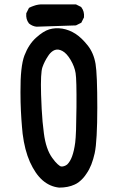

<svg xmlns="http://www.w3.org/2000/svg" viewBox="-20 -852 540 874"><path d="M249 2Q207 -2.4 173.3 -31.7Q156.7 -46.4 142.6 -67.1Q128.4 -87.9 116.2 -114.7Q92.3 -168.5 83 -243.2Q81.5 -257.8 80.1 -274.2Q78.6 -290.5 77.4 -308.8Q76.2 -327.1 75.2 -346.9Q74.2 -366.7 73.7 -387.9Q73.2 -409.2 73.2 -432.6Q72.3 -549.8 91.3 -599.6Q110.8 -650.4 144 -680.2Q176.8 -710 204.1 -718.3Q231.9 -726.6 263.7 -721.7Q295.4 -716.3 324.2 -697.8Q338.4 -688.5 352.1 -675.3Q365.7 -662.1 379.4 -645Q406.7 -610.4 415 -561Q422.9 -513.7 422.9 -362.3Q422.9 -324.2 422.1 -292.7Q421.4 -261.2 419.9 -235.4Q418.5 -209.5 416.3 -189.2Q414.1 -168.9 411.1 -154.8Q404.8 -126.5 395.8 -103.3Q386.7 -80.1 374 -62Q366.2 -49.8 357.4 -40.3Q348.6 -30.8 339.1 -23.4Q329.6 -16.1 319.3 -11.7Q304.7 -4.9 287.4 -1.5Q270 2 250 2H249.5ZM285.6 -103Q299.3 -116.2 308.1 -140.1Q317.4 -165.5 322.3 -202.6Q324.7 -220.7 326.2 -261.5Q327.6 -302.2 328.1 -364.3Q329.1 -488.8 324.2 -519Q319.8 -548.3 301.3 -579.6Q283.2 -609.9 263.7 -620.1Q245.1 -629.9 230 -624.5Q224.6 -622.6 219.5 -619.1Q214.4 -615.7 209 -610.1Q203.6 -604.5 198.7 -596.7Q182.6 -572.8 173.3 -546.4Q164.1 -521 167 -421.4Q168 -387.7 169.7 -356.7Q171.4 -325.7 173.8 -297.9Q176.3 -270 179.7 -245.6Q189 -172.9 217.8 -133.3Q231.4 -114.3 242.4 -104.5Q253.4 -94.7 258.3 -94.2Q261.2 -93.8 264.6 -94.2Q268.1 -94.7 271.5 -95.7Q274.9 -96.7 278.6 -98.6Q282.2 -100.6 285.6 -103ZM145.5 -730.5Q127 -732.9 112.8 -744.6L111.8 -745.1L111.3 -746.1Q97.2 -764.6 99.6 -790V-792L100.6 -793.5L110.4 -813L111.8 -815.9L114.3 -817.4Q119.1 -819.8 124 -821.8Q128.9 -823.7 133.8 -825.4Q138.7 -827.1 143.8 -828.6Q148.9 -830.1 154.3 -830.8Q159.7 -831.5 165 -832H165.5H166H323.2H325.7L327.6 -831.1L347.2 -821.3L349.1 -820.3L350.6 -818.4Q364.7 -799.8 362.3 -774.4V-772.5L361.3 -771L351.6 -751.5L350.1 -748.5L347.2 -747.1L327.6 -737.3L325.7 -736.3H323.7L147 -730.5H146Z"/></svg>

Font: NaikaiFont
Style: Bold
Weight: 700
Version: Version 1.89